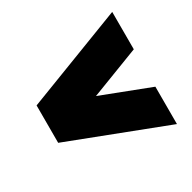

<svg xmlns="http://www.w3.org/2000/svg" viewBox="-113 -707 695 695"><g transform="rotate(-30 234.5 -359.5)"><path d="M31.2 -437.5 437.5 -593.8V-437.5L234.4 -359.4L437.5 -281.2V-125L31.2 -281.2Z"/></g></svg>

Font: Signwood
Style: Regular
Weight: 400
Designer: GGBotNet
Foundry: GGBotNet
Version: 0.95